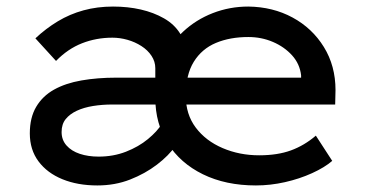

<svg xmlns="http://www.w3.org/2000/svg" viewBox="-20 -556 1126 586"><path d="M277 10Q217 10 170.5 -9Q124 -28 97.5 -63.5Q71 -99 71 -149Q71 -197 90.5 -230Q110 -263 145 -282.5Q180 -302 228.5 -310.5Q277 -319 335 -319H914L899 -302V-326Q895 -361 871.5 -387Q848 -413 813 -428Q778 -443 738 -443Q682 -443 639 -425Q596 -407 571.5 -367.5Q547 -328 547 -264Q547 -207 577.5 -166.5Q608 -126 659.5 -104Q711 -82 771 -82Q827 -82 868 -97Q909 -112 944 -142L994 -65Q971 -45 932.5 -27.5Q894 -10 849.5 0Q805 10 761 10Q669 10 599.5 -24Q530 -58 492 -118.5Q454 -179 454 -257Q454 -320 476.5 -371Q499 -422 538.5 -459Q578 -496 629.5 -516Q681 -536 738 -536Q813 -535 873 -502.5Q933 -470 968.5 -412.5Q1004 -355 1004 -281L1003 -237H322Q292 -237 264 -232.5Q236 -228 214.5 -218Q193 -208 180.5 -192.5Q168 -177 168 -153Q168 -129 183 -112Q198 -95 223.5 -86.5Q249 -78 281 -78Q326 -78 364.5 -93Q403 -108 431.5 -131.5Q460 -155 474 -178L516 -111Q495 -81 459 -53.5Q423 -26 377 -8Q331 10 277 10ZM454 -257V-348Q454 -368 442.5 -385.5Q431 -403 411.5 -415.5Q392 -428 369 -434.5Q346 -441 323 -441Q274 -441 230.5 -424Q187 -407 151 -370L88 -439Q120 -469 156.5 -491Q193 -513 235 -524.5Q277 -536 325 -536Q370 -536 409.5 -527Q449 -518 480.5 -500Q512 -482 529.5 -454Q547 -426 547 -388V-263Z"/></svg>

Font: Lexend Exa
Style: Regular
Weight: 400
Designer: Bonnie Shaver-Troup, Thomas Jockin
Foundry: Lexend
Version: Version 1.007